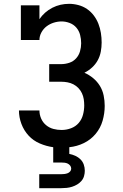

<svg xmlns="http://www.w3.org/2000/svg" viewBox="-20 -763 640 1003"><path d="M185 220V147H300Q308 147 316.5 146Q325 145 333 142Q341 139 346.5 132.5Q352 126 352 118Q352 109 346.5 102Q341 95 333.5 91.5Q326 88 317.5 87Q309 86 300 86H258V6Q222 1 188 -13.5Q154 -28 129.5 -54.5Q105 -81 92 -115.5Q79 -150 79 -186H186Q186 -164 195 -143.5Q204 -123 221 -109Q238 -95 259 -89.5Q280 -84 302 -84Q327 -84 351 -93Q375 -102 391 -120.5Q407 -139 413.5 -163.5Q420 -188 420 -212Q420 -229 417.5 -245Q415 -261 408 -276Q401 -291 389.5 -303Q378 -315 363.5 -322.5Q349 -330 332.5 -333Q316 -336 300 -336H237V-428H300Q321 -428 342 -435Q363 -442 377.5 -458Q392 -474 398 -495Q404 -516 404 -537Q404 -559 398.5 -580.5Q393 -602 379 -618.5Q365 -635 344 -643Q323 -651 302 -651Q281 -651 260.5 -644.5Q240 -638 223.5 -625.5Q207 -613 196.5 -594Q186 -575 186 -554H89V-735H186V-663Q199 -682 216 -697Q233 -712 253.5 -722.5Q274 -733 296 -738Q318 -743 341 -743Q365 -743 389.5 -736.5Q414 -730 434.5 -716Q455 -702 470 -682Q485 -662 494 -639Q503 -616 507 -591Q511 -566 511 -541Q511 -517 506.5 -493Q502 -469 490.5 -448Q479 -427 461 -410.5Q443 -394 421 -383Q446 -372 467 -354.5Q488 -337 502 -314Q516 -291 521.5 -264Q527 -237 527 -210Q527 -171 516 -132.5Q505 -94 479.5 -63.5Q454 -33 418 -15.5Q382 2 342 6V41Q358 44 373.5 51Q389 58 400.5 69.5Q412 81 417.5 96.5Q423 112 423 129Q423 143 419 157Q415 171 405.5 182Q396 193 383.5 200.5Q371 208 357 212.5Q343 217 328.5 218.5Q314 220 300 220Z"/></svg>

Font: Iosevka Etoile Semibold
Style: Regular
Weight: 600
Designer: Belleve Invis
Foundry: Belleve Invis
Version: Version 22.1.2; ttfautohint (v1.8.4)